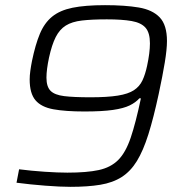

<svg xmlns="http://www.w3.org/2000/svg" viewBox="-20 -716 699 744"><path d="M253 8Q214 8 155.5 3.5Q97 -1 44 -8L54 -60Q101 -54 152.5 -50.5Q204 -47 241 -47Q316 -47 362.5 -57Q409 -67 438 -96Q467 -125 486.5 -182.5Q506 -240 526 -335H520Q506 -319 482.5 -307.5Q459 -296 417.5 -290Q376 -284 307 -284Q234 -284 187 -292.5Q140 -301 117.5 -327.5Q95 -354 95 -408Q95 -423 97.5 -441.5Q100 -460 104 -480Q117 -543 134.5 -585Q152 -627 182 -651.5Q212 -676 261 -686Q310 -696 387 -696Q464 -696 517.5 -687Q571 -678 599 -648.5Q627 -619 627 -557Q627 -525 618.5 -473.5Q610 -422 595 -352Q575 -259 555 -195.5Q535 -132 510.5 -92Q486 -52 451.5 -30Q417 -8 368.5 0Q320 8 253 8ZM330 -339Q396 -339 436.5 -345.5Q477 -352 499 -366.5Q521 -381 532 -404.5Q543 -428 550 -461Q561 -512 561 -548Q561 -589 544 -608.5Q527 -628 490 -634.5Q453 -641 394 -641Q336 -641 297.5 -636.5Q259 -632 235 -617Q211 -602 196 -572.5Q181 -543 170 -493Q160 -446 160 -415Q160 -380 176 -364Q192 -348 229 -343.5Q266 -339 330 -339Z"/></svg>

Font: Saira Light
Style: Italic
Weight: 300
Italic angle: -12°
Designer: Hector Gatti with collaboration of the Omnibus-Type team
Foundry: Omnibus-Type
Version: Version 1.100; ttfautohint (v1.8.3)